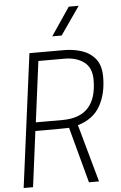

<svg xmlns="http://www.w3.org/2000/svg" viewBox="-65 -1075 705 1119"><g transform="rotate(-5 287.0 -515.0)"><path d="M468 0H409L321 -327Q320 -327 315.5 -326Q311 -325 124 -325L82 0H27L129 -780H334Q384 -780 432.5 -765Q481 -750 513 -712Q545 -674 545 -604Q545 -506 505 -435Q465 -364 374 -337ZM287 -375Q488 -375 488 -593Q488 -664 443.5 -697Q399 -730 330 -730H177L131 -375ZM325 -866H270L381 -1030H439Z"/></g></svg>

Font: Tanohe Sans Light
Style: Italic
Weight: 300
Designer: Village Type and Design LLC & Cristiano Sobral
Foundry: Cooper Hewitt Smithsonian Design Museum
Version: Version 1.00;September 29, 2021;FontCreator 13.0.0.2655 64-b